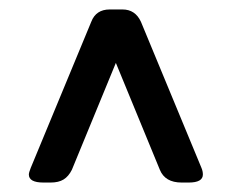

<svg xmlns="http://www.w3.org/2000/svg" viewBox="-20 -705 490 406"><path d="M41 -336Q41 -340 45 -350L173 -659Q183 -685 212 -685H239Q266 -685 278 -659L406 -350Q409 -343 409 -336Q409 -319 379 -319H364Q329 -319 318 -346L225 -572L132 -346Q125 -332 114.5 -325.5Q104 -319 87 -319H72Q41 -319 41 -336Z"/></svg>

Font: Asap-SemiBold
Style: Regular
Weight: 600
Designer: Pablo Cosgaya
Foundry: Omnibus-Type
Version: Version 2.000; ttfautohint (v1.8)